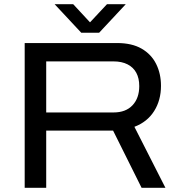

<svg xmlns="http://www.w3.org/2000/svg" viewBox="-20 -890 855 910"><path d="M97 0V-686H535Q605 -686 651 -659.5Q697 -633 720 -587Q743 -541 743 -483Q743 -415 710.5 -363.5Q678 -312 617 -289L764 0H651L516 -271H199V0ZM199 -357H518Q576 -357 608 -391Q640 -425 640 -482Q640 -519 626 -545Q612 -571 584.5 -585Q557 -599 518 -599H199ZM239 -870H327L429 -760H384L487 -870H576L450 -735H365Z"/></svg>

Font: Archivo SemiExpanded
Style: Regular
Weight: 400
Width: 6
Designer: Hector Gatti
Foundry: Omnibus-Type
Version: Version 2.001